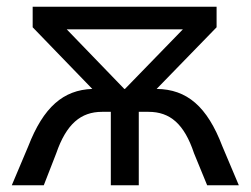

<svg xmlns="http://www.w3.org/2000/svg" viewBox="-20 -550 744 570"><path d="M64 -116 15 0H110L147 -95C177 -182 220 -218 283 -218H309V0H392V-218H421C485 -218 527 -182 556 -95L595 0H689L640 -116C595 -234 535 -285 445 -286L623 -469V-530H77V-469L254 -286C168 -283 109 -232 64 -116ZM178 -463H523L351 -286H349Z"/></svg>

Font: Chess Sans Medium
Style: Regular
Weight: 500
Designer: Wolf Bōese
Foundry: Wolf Bōese
Version: Version 7.223;Glyphs 3.3 (3306)